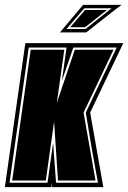

<svg xmlns="http://www.w3.org/2000/svg" viewBox="-46 -768 526 788"><path d="M-26 0 58 -591H460L324 -306L378 0H168L167 -17L165 0ZM-7 -18H149L172 -182L184 -18H356Q343 -87 330 -161.5Q317 -236 306 -306L433 -573H255L208 -436L227 -573H72ZM4 -27 80 -564H218L187 -345L261 -564H420L297 -306L346 -27H192L176 -269L142 -27ZM200 -635 295 -748H453L421 -724L308 -635ZM227 -649H305L412 -734H300ZM242 -656 303 -727H393L303 -656Z"/></svg>

Font: Alumni Sans Collegiate One SC
Style: Italic
Weight: 400
Italic angle: -8°
Designer: Robert E. Leuschke
Foundry: Robert E. Leuschke
Version: Version 1.100